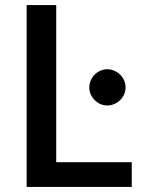

<svg xmlns="http://www.w3.org/2000/svg" viewBox="-20 -740 578 760"><path d="M501.5 -98V0H85.5V-720H202.5V-98ZM477 -393.5Q477 -379 471.2 -366.2Q465.5 -353.5 455.5 -343.8Q445.5 -334 432.2 -328.2Q419 -322.5 404.5 -322.5Q390 -322.5 377.2 -328.2Q364.5 -334 354.8 -343.8Q345 -353.5 339.2 -366.2Q333.5 -379 333.5 -393.5Q333.5 -408.5 339.2 -421.8Q345 -435 354.8 -444.8Q364.5 -454.5 377.2 -460.2Q390 -466 404.5 -466Q419 -466 432.2 -460.2Q445.5 -454.5 455.5 -444.8Q465.5 -435 471.2 -421.8Q477 -408.5 477 -393.5Z"/></svg>

Font: Lato 2
Style: Regular
Weight: 600
Designer: Lukasz Dziedzic with Adam Twardoch and Botio Nikoltchev
Foundry: tyPoland Lukasz Dziedzic
Version: Version 2.015; 2015-08-06; http://www.latofonts.com/